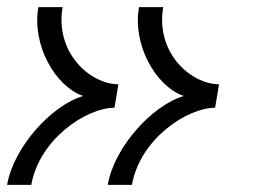

<svg xmlns="http://www.w3.org/2000/svg" viewBox="-22 -520 728 540"><path d="M281 0H349C372 -130 505 -217 583 -217L594 -283C516 -283 415 -370 437 -500H369C350 -394 416 -277 495 -250C406 -224 299 -106 281 0ZM-2 0H66C89 -130 222 -217 300 -217L311 -283C233 -283 132 -370 154 -500H86C67 -394 133 -277 212 -250C123 -224 16 -106 -2 0Z"/></svg>

Font: Uncut Sans
Style: Italic
Weight: 400
Italic angle: -10°
Designer: Kasper Nordkvist
Foundry: Uncut Type
Version: Version 1.111;FEAKit 1.0